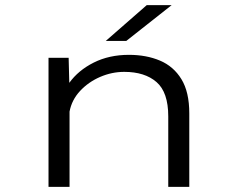

<svg xmlns="http://www.w3.org/2000/svg" viewBox="-20 -724 915 744"><path d="M168 0V-500H246L248.5 -403Q283.5 -451.5 343.2 -481.5Q403 -511.5 479.5 -511.5Q547 -511.5 599.8 -489.2Q652.5 -467 683 -417.2Q713.5 -367.5 713.5 -284.5V0H632V-273Q632 -366.5 586.5 -406Q541 -445.5 461.5 -445.5Q413.5 -445.5 368.2 -426Q323 -406.5 290.5 -371.8Q258 -337 249.5 -291.5V0ZM469.5 -565.5H390L548.5 -704H645Z"/></svg>

Font: Trispace SemiExpanded Light
Style: Regular
Weight: 300
Width: 6
Designer: Tyler Finck
Foundry: Etcetera Type Company
Version: Version 1.210; ttfautohint (v1.8.3)